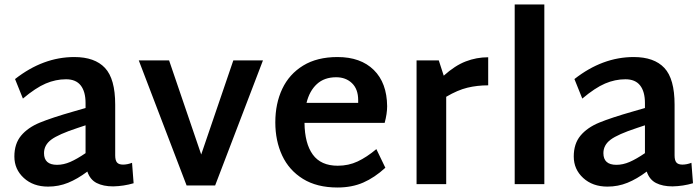

<svg xmlns="http://www.w3.org/2000/svg" viewBox="-20 -820 3117 855"><path d="M575 -4Q531 9 484 10Q440 10 410.5 -5Q381 -20 369 -56Q325 -23 283 -6Q241 11 194 11Q128 11 86 -27.5Q44 -66 44 -123Q44 -180 74 -216Q104 -252 157.5 -274Q211 -296 309 -324L361 -339V-361Q361 -412 339.5 -439.5Q318 -467 274 -467Q228 -467 183.5 -448Q139 -429 82 -381L47 -468Q172 -566 311 -566Q402 -566 447.5 -517.5Q493 -469 493 -354V-128Q493 -106 501 -96.5Q509 -87 528 -87Q547 -87 568 -95ZM234 -86Q263 -86 293 -99Q323 -112 361 -138V-262L325 -250Q240 -222 208 -198Q176 -174 176 -138Q176 -86 234 -86Z M1151 -551 938 6H811L598 -551H733L876 -132L1019 -551Z M1656 -156 1696 -73Q1648 -29 1597.5 -7Q1547 15 1483 15Q1391 15 1329 -23.5Q1267 -62 1236.5 -127.5Q1206 -193 1206 -275Q1206 -359 1237 -424.5Q1268 -490 1330 -528Q1392 -566 1483 -566Q1586 -566 1644.5 -508.5Q1703 -451 1704 -347Q1704 -314 1693 -273H1336Q1337 -181 1373 -131.5Q1409 -82 1484 -82Q1532 -82 1572.5 -101Q1613 -120 1656 -156ZM1345 -362H1575V-374Q1575 -423 1547.5 -449.5Q1520 -476 1477 -476Q1424 -476 1391 -445.5Q1358 -415 1345 -362Z M2154 -440Q2105 -440 2061.5 -429.5Q2018 -419 1967 -389V0H1835V-551H1934L1956 -483Q2006 -528 2054 -546.5Q2102 -565 2154 -565Z M2272 -800H2404V0H2272Z M3066 -4Q3022 9 2975 10Q2931 10 2901.5 -5Q2872 -20 2860 -56Q2816 -23 2774 -6Q2732 11 2685 11Q2619 11 2577 -27.5Q2535 -66 2535 -123Q2535 -180 2565 -216Q2595 -252 2648.5 -274Q2702 -296 2800 -324L2852 -339V-361Q2852 -412 2830.5 -439.5Q2809 -467 2765 -467Q2719 -467 2674.5 -448Q2630 -429 2573 -381L2538 -468Q2663 -566 2802 -566Q2893 -566 2938.5 -517.5Q2984 -469 2984 -354V-128Q2984 -106 2992 -96.5Q3000 -87 3019 -87Q3038 -87 3059 -95ZM2725 -86Q2754 -86 2784 -99Q2814 -112 2852 -138V-262L2816 -250Q2731 -222 2699 -198Q2667 -174 2667 -138Q2667 -86 2725 -86Z"/></svg>

Font: MartelSansBold
Style: Bold
Weight: 700
Designer: Dan Reynolds and Mathieu Réguer
Foundry: Dan Reynolds and Mathieu Réguer
Version: Version 1.002; ttfautohint (v1.1) -l 5 -r 5 -G 72 -x 0 -D la